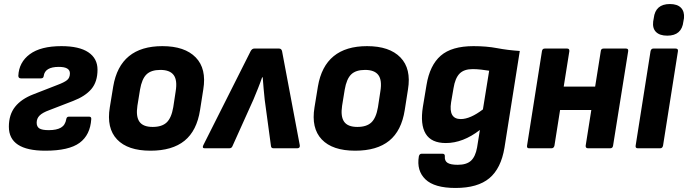

<svg xmlns="http://www.w3.org/2000/svg" viewBox="-20 -736 3415 953"><path d="M205 12Q24 12 24 -107Q24 -167 55 -206Q86 -245 146 -268L264 -314Q299 -327 313 -338.5Q327 -350 327 -372Q327 -404 272 -404Q203 -404 197 -359Q196 -347 183 -347H84Q71 -347 71 -360Q74 -427 128 -467Q182 -507 285 -507Q373 -507 418.5 -476.5Q464 -446 464 -390Q464 -330 433.5 -294Q403 -258 343 -235L224 -189Q191 -177 176.5 -162.5Q162 -148 162 -127Q162 -107 175.5 -98.5Q189 -90 222 -90Q261 -90 282.5 -102.5Q304 -115 309 -145Q311 -157 322 -157H422Q434 -157 433 -145Q428 -66 375 -27Q322 12 205 12Z M727 12Q614 12 561 -44Q508 -100 525 -203L542 -307Q576 -507 786 -507Q897 -507 951.5 -451Q1006 -395 989 -292L973 -190Q957 -87 896 -37.5Q835 12 727 12ZM738 -106Q784 -106 807.5 -128.5Q831 -151 840 -204L852 -283Q861 -338 842 -363.5Q823 -389 776 -389Q730 -389 707 -366.5Q684 -344 675 -291L662 -211Q654 -158 672 -132Q690 -106 738 -106Z M996 0Q982 0 989 -15L1224 -482Q1231 -495 1242 -495H1365Q1377 -495 1380 -482L1468 -15Q1470 0 1455 0H1338Q1326 0 1325 -11L1294 -240Q1291 -270 1288.5 -296Q1286 -322 1284 -352H1281Q1271 -323 1260.5 -297Q1250 -271 1238 -242L1134 -11Q1130 0 1118 0Z M1743 12Q1630 12 1577 -44Q1524 -100 1541 -203L1558 -307Q1592 -507 1802 -507Q1913 -507 1967.5 -451Q2022 -395 2005 -292L1989 -190Q1973 -87 1912 -37.5Q1851 12 1743 12ZM1754 -106Q1800 -106 1823.5 -128.5Q1847 -151 1856 -204L1868 -283Q1877 -338 1858 -363.5Q1839 -389 1792 -389Q1746 -389 1723 -366.5Q1700 -344 1691 -291L1678 -211Q1670 -158 1688 -132Q1706 -106 1754 -106Z M2330 -507Q2395 -507 2447.5 -497Q2500 -487 2560 -483L2484 -3Q2467 100 2409 148.5Q2351 197 2241 197Q2136 197 2091.5 154Q2047 111 2059 40Q2062 27 2073 27H2176Q2189 27 2188 40Q2186 62 2201 72Q2216 82 2252 82Q2296 82 2318 61.5Q2340 41 2348 -4L2362 -91Q2278 -26 2193 -26Q2121 -26 2093 -72Q2065 -118 2079 -206L2097 -314Q2113 -412 2167.5 -459.5Q2222 -507 2330 -507ZM2267 -145Q2314 -145 2377 -193L2408 -385Q2391 -388 2368 -390.5Q2345 -393 2326 -393Q2283 -393 2261 -370.5Q2239 -348 2231 -298L2219 -228Q2206 -145 2267 -145Z M2606 0Q2594 0 2596 -13L2670 -482Q2672 -495 2684 -495H2795Q2807 -495 2806 -482L2778 -306H2934L2962 -482Q2963 -495 2976 -495H3087Q3100 -495 3098 -482L3023 -13Q3021 0 3009 0H2899Q2886 0 2887 -13L2915 -190H2760L2732 -13Q2729 0 2717 0Z M3146 0Q3133 0 3135 -13L3209 -482Q3212 -495 3223 -495H3333Q3347 -495 3345 -482L3271 -13Q3268 0 3257 0ZM3292 -559Q3255 -559 3236.5 -577Q3218 -595 3222 -629L3225 -646Q3233 -716 3305 -716Q3342 -716 3360 -697.5Q3378 -679 3375 -646L3372 -629Q3364 -559 3292 -559Z"/></svg>

Font: Sofia Sans ExtraBold
Style: Italic
Weight: 800
Italic angle: -9°
Designer: Botio Nikoltchev, Ani Petrova
Foundry: lettersoup
Version: Version 4.100; ttfautohint (v1.8.4.7-5d5b)